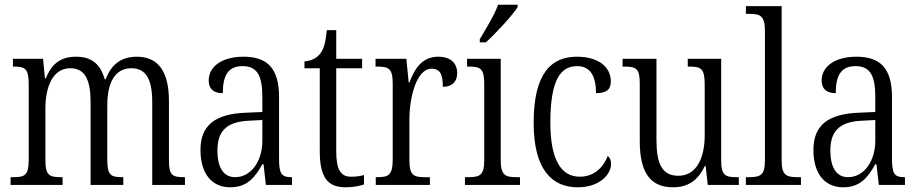

<svg xmlns="http://www.w3.org/2000/svg" viewBox="-20 -786 3903 816"><path d="M25 0H246V-33H241C190 -33 173 -40 173 -105V-325C173 -415 203 -496 279 -496C341 -496 365 -447 365 -352V0H504V-33H500C451 -33 436 -41 436 -107V-339C436 -424 462 -496 539 -496C603 -496 627 -444 627 -352V0H766V-33H763C713 -33 698 -40 698 -105V-357C698 -485 650 -545 562 -545C501 -545 455 -518 429 -449H425C407 -515 367 -545 304 -545C243 -545 201 -520 175 -453H171L163 -536H35V-503H39C86 -503 102 -495 102 -429V-107C102 -41 86 -33 36 -33H25Z M958 10C1032 10 1064 -33 1095 -88H1100L1110 0H1221V-33H1218C1177 -33 1166 -47 1166 -111V-373C1166 -496 1116 -545 1015 -545C923 -545 867 -503 867 -444C867 -408 888 -390 927 -390C927 -463 948 -505 1011 -505C1078 -505 1095 -457 1095 -372V-310L1025 -307C895 -302 832 -254 832 -149C832 -41 886 10 958 10ZM979 -33C927 -33 904 -79 904 -146C904 -225 939 -269 1039 -273L1095 -276V-188C1095 -102 1048 -33 979 -33Z M1450 10C1482 10 1509 4 1527 -2V-42C1508 -37 1493 -35 1472 -35C1429 -35 1409 -63 1409 -143V-496H1519V-536H1409V-658H1369C1364 -606 1356 -576 1340 -557C1326 -539 1304 -528 1274 -525V-496H1339V-144C1339 -29 1374 10 1450 10Z M1577 0H1807V-33H1786C1739 -33 1720 -40 1720 -105V-279C1720 -374 1751 -494 1814 -494C1853 -494 1862 -466 1862 -417C1903 -417 1923 -440 1923 -475C1923 -517 1896 -545 1842 -545C1773 -545 1741 -492 1720 -435H1717L1707 -536H1576V-503H1581C1632 -503 1649 -496 1649 -431V-108C1649 -40 1630 -33 1582 -33H1577Z M2019 -619V-606H2045C2091 -648 2158 -721 2180 -756V-766H2097C2081 -721 2048 -669 2019 -619ZM1956 0H2190V-33H2176C2127 -33 2108 -41 2108 -107V-536H1965V-503H1975C2021 -503 2038 -494 2038 -431V-105C2038 -41 2019 -33 1970 -33H1956Z M2435 10C2532 10 2577 -48 2577 -88C2577 -105 2572 -116 2563 -123C2545 -77 2507 -35 2444 -35C2363 -35 2319 -110 2319 -265C2319 -450 2364 -505 2433 -505C2493 -505 2513 -456 2513 -390C2558 -390 2576 -406 2576 -440C2576 -501 2524 -545 2432 -545C2326 -545 2248 -479 2248 -264C2248 -65 2326 10 2435 10Z M2840 10C2903 10 2946 -18 2975 -80H2979L2988 0H3120V-33H3112C3063 -33 3045 -39 3045 -106V-536H2903V-503H2908C2959 -503 2975 -496 2975 -426V-211C2975 -114 2940 -39 2863 -39C2793 -39 2770 -92 2770 -190V-536H2626V-503H2632C2684 -503 2699 -495 2699 -432V-185C2699 -48 2748 10 2840 10Z M3150 0H3384V-33H3373C3320 -33 3302 -41 3302 -106V-760H3150V-727H3166C3209 -727 3231 -720 3231 -655V-106C3231 -41 3213 -33 3161 -33H3150Z M3563 10C3637 10 3669 -33 3700 -88H3705L3715 0H3826V-33H3823C3782 -33 3771 -47 3771 -111V-373C3771 -496 3721 -545 3620 -545C3528 -545 3472 -503 3472 -444C3472 -408 3493 -390 3532 -390C3532 -463 3553 -505 3616 -505C3683 -505 3700 -457 3700 -372V-310L3630 -307C3500 -302 3437 -254 3437 -149C3437 -41 3491 10 3563 10ZM3584 -33C3532 -33 3509 -79 3509 -146C3509 -225 3544 -269 3644 -273L3700 -276V-188C3700 -102 3653 -33 3584 -33Z"/></svg>

Font: Noto Serif Armenian Condensed Light
Style: Regular
Weight: 300
Width: 3
Designer: Monotype Design Team
Foundry: Monotype Imaging Inc.
Version: Version 2.008